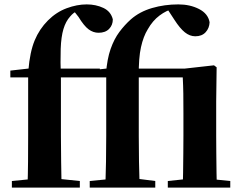

<svg xmlns="http://www.w3.org/2000/svg" viewBox="-20 -853 1098 873"><path d="M34 0V-30L146 -41H236L343 -30V0ZM105 0Q107 -59 107.5 -118.5Q108 -178 108 -236V-501H27V-532L160 -547L108 -519L109 -533Q116 -617 137.5 -669Q159 -721 198 -760Q236 -798 283 -815.5Q330 -833 374 -833Q416 -833 450 -817Q484 -801 493 -765Q493 -739 476 -721.5Q459 -704 428 -704Q404 -704 383 -719.5Q362 -735 337 -776L315 -804V-820H364V-812Q347 -809 330.5 -802.5Q314 -796 299 -778Q279 -756 268.5 -721Q258 -686 256 -631Q254 -576 257 -493V-236Q257 -178 258 -118.5Q259 -59 260 0ZM183 -501V-541H434V-501ZM388 0V-30L501 -41H599L686 -30V0ZM459 0Q461 -59 462 -118.5Q463 -178 463 -236V-501H382V-532L514 -547L462 -519Q467 -585 483 -630.5Q499 -676 523 -708Q547 -740 575 -765Q615 -800 671.5 -816.5Q728 -833 791 -833Q844 -833 885 -812Q926 -791 933 -752Q932 -725 915 -706.5Q898 -688 868 -688Q843 -688 820.5 -706Q798 -724 773 -763L739 -815V-821H768V-813Q737 -806 705.5 -782.5Q674 -759 652 -720Q632 -688 621 -638.5Q610 -589 611 -508V-236Q611 -178 612 -118.5Q613 -59 615 0ZM743 0V-30L848 -41H918L1027 -30V0ZM811 0Q812 -26 812.5 -68Q813 -110 813.5 -156Q814 -202 814 -236V-339Q814 -392 813.5 -427.5Q813 -463 811 -501H538V-541H819L953 -556L965 -547L963 -391V-236Q963 -202 963.5 -156Q964 -110 964.5 -68Q965 -26 966 0Z"/></svg>

Font: Noto Serif TC ExtraBold
Style: Regular
Weight: 800
Designer: Ryoko NISHIZUKA 西塚涼子 (kana & ideographs); Frank Grießhammer (Latin, Greek & Cyrillic); Wenlong ZHANG 张文龙 (bopomofo); San
Foundry: Adobe
Version: Version 2.002-H1;hotconv 1.1.0;makeotfexe 2.6.0